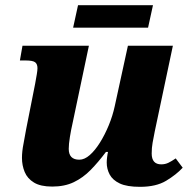

<svg xmlns="http://www.w3.org/2000/svg" viewBox="-20 -713 743 743"><path d="M522 10Q471 10 443.5 -3Q416 -16 404.5 -37.5Q393 -59 393 -84Q393 -93 394.5 -105Q396 -117 398 -125H390Q360 -85 330.5 -55Q301 -25 265.5 -8Q230 9 182 9Q137 9 111.5 -6.5Q86 -22 75.5 -47.5Q65 -73 65 -102Q65 -127 71 -157Q77 -187 81 -212L116 -389Q120 -411 122.5 -426Q125 -441 125 -449Q125 -465 116 -472Q107 -479 79 -479H57L67 -536H324L261 -237Q255 -211 250.5 -183Q246 -155 246 -137Q246 -95 287 -95Q307 -95 327.5 -113Q348 -131 367 -161.5Q386 -192 401 -228.5Q416 -265 424 -302L475 -536H649L579 -205Q574 -180 570.5 -160.5Q567 -141 567 -119Q567 -77 604 -77Q619 -77 631.5 -83Q644 -89 660 -100L687 -64Q662 -37 623 -13.5Q584 10 522 10ZM263 -606 282 -693H572L553 -606Z"/></svg>

Font: Noto Serif ExtraBold
Style: Italic
Weight: 800
Italic angle: -12°
Designer: Monotype Design Team
Foundry: Monotype Imaging Inc.
Version: Version 2.013